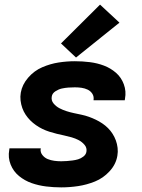

<svg xmlns="http://www.w3.org/2000/svg" viewBox="-20 -803 616 831"><path d="M245 8Q281 8 318 2.5Q355 -3 391 -17.5Q427 -32 454.5 -62Q482 -92 488 -129Q491 -146 489 -163Q487 -180 481.5 -195Q476 -210 467.5 -223.5Q459 -237 447.5 -248.5Q436 -260 422.5 -269Q409 -278 394.5 -285Q380 -292 364.5 -297.5Q349 -303 332.5 -306.5Q316 -310 299.5 -313.5Q283 -317 267.5 -322Q252 -327 237.5 -334.5Q223 -342 212 -355Q201 -368 204 -385Q206 -399 220 -408Q234 -417 248 -420Q262 -423 276 -424Q290 -425 304 -425Q319 -425 333 -423Q347 -421 359.5 -415Q372 -409 379.5 -397.5Q387 -386 385 -371V-369H520Q521 -372 521 -376Q527 -408 516 -438Q505 -468 482 -488Q459 -508 430 -519Q401 -530 369 -534Q337 -538 304 -538Q269 -538 233.5 -532.5Q198 -527 163 -512Q128 -497 102 -467Q76 -437 70 -402Q67 -385 69 -368Q71 -351 76.5 -335.5Q82 -320 91 -306.5Q100 -293 111 -282Q122 -271 135.5 -261.5Q149 -252 163.5 -245Q178 -238 193.5 -233Q209 -228 225.5 -224Q242 -220 258.5 -216.5Q275 -213 290.5 -208.5Q306 -204 320.5 -196.5Q335 -189 346 -176Q357 -163 354 -146Q352 -134 341 -125.5Q330 -117 318 -113.5Q306 -110 294 -108.5Q282 -107 269.5 -106Q257 -105 245 -105Q230 -105 215 -107Q200 -109 186.5 -114.5Q173 -120 163.5 -132Q154 -144 156 -159L157 -161H21Q20 -158 20 -154Q14 -121 26 -91Q38 -61 62.5 -41Q87 -21 117 -10.5Q147 0 179.5 4Q212 8 245 8ZM309 -554 497 -705 413 -783 244 -615Z"/></svg>

Font: Iosevka Sparkle Extrabold
Style: Italic
Weight: 800
Italic angle: -9°
Designer: Belleve Invis
Foundry: Belleve Invis
Version: Version 4.5.0; ttfautohint (v1.8.3)